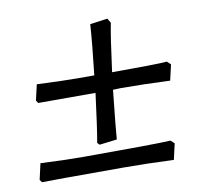

<svg xmlns="http://www.w3.org/2000/svg" viewBox="-62 -555 674 627"><g transform="rotate(-10 275.5 -242.0)"><path d="M236 -87 229 -94Q238 -145 252 -256H62L56 -265L68 -317Q150 -313 209 -313H258Q270 -418 274 -480L332 -488L341 -473Q333 -435 317 -313Q463 -313 499 -316L511 -305L499 -253Q405 -257 335 -257L310 -256Q296 -125 294 -94ZM466 4Q372 0 302 0Q48 0 29 1L23 -8L35 -61Q117 -57 176 -57Q415 -57 466 -60L478 -49Z"/></g></svg>

Font: Albura Medium
Style: Italic
Weight: 462
Italic angle: -7°
Designer: Mercedes Jáuregui
Foundry: Omnibus-Type Team
Version: Version 1.000